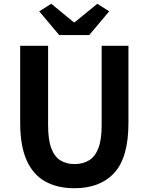

<svg xmlns="http://www.w3.org/2000/svg" viewBox="-20 -984 788 1018"><path d="M375 14Q285 14 220.5 -21.5Q156 -57 121.5 -133.5Q87 -210 87 -333V-741H235V-320Q235 -243 252 -198Q269 -153 300.5 -133.5Q332 -114 375 -114Q419 -114 451.5 -133.5Q484 -153 501.5 -198Q519 -243 519 -320V-741H661V-333Q661 -149 586 -67.5Q511 14 375 14ZM294 -798 188 -924 252 -964 371 -866H376L496 -964L559 -924L453 -798Z"/></svg>

Font: Chiron Sans HK TT
Style: Bold
Weight: 700
Designer: Ryoko NISHIZUKA 西塚涼子 (kana, bopomofo & ideographs); Paul D. Hunt (Latin, Greek & Cyrillic); Sandoll Communications 산돌커뮤니
Foundry: Adobe
Version: Version 2.022;hotconv 1.0.109;makeotfexe 2.5.65596